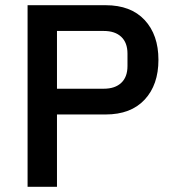

<svg xmlns="http://www.w3.org/2000/svg" viewBox="-20 -718 667 738"><path d="M86 0V-698H386Q483 -698 536 -641Q589 -584 589 -488Q589 -392 536 -335Q483 -278 386 -278H199V0ZM199 -377H379Q422 -377 446 -399.5Q470 -422 470 -464V-512Q470 -554 446 -576.5Q422 -599 379 -599H199Z"/></svg>

Font: IBM Plex Sans Arabic Medium
Style: Regular
Weight: 500
Designer: Mike Abbink, Paul van der Laan, Pieter van Rosmalen, Wael Morcos, Khajak Apelian
Foundry: Bold Monday
Version: Version 1.1